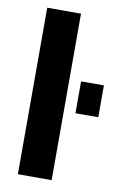

<svg xmlns="http://www.w3.org/2000/svg" viewBox="-81 -747 502 795"><g transform="rotate(10 169.5 -350.0)"><path d="M52 0V-700H194V0ZM243 -290V-424H339V-290Z"/></g></svg>

Font: Tektur SemiBold
Style: Regular
Weight: 600
Designer: Adam Jagosz
Foundry: Adam Jagosz
Version: Version 1.005;gftools[0.9.30]